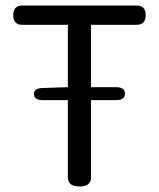

<svg xmlns="http://www.w3.org/2000/svg" viewBox="-20 -676 576 696"><path d="M268 0Q226 0 226 -33V-313H136Q103 -313 103 -335Q103 -357 136 -357L226 -360V-586H61Q28 -586 28 -621Q28 -656 61 -656H475Q508 -656 508 -621Q508 -586 475 -586H310V-360H400Q433 -360 433 -336.5Q433 -313 400 -313H310V-33Q310 0 268 0Z"/></svg>

Font: Raw Maruko Gothic CJK TC
Style: Regular
Weight: 400
Version: Version 1.001